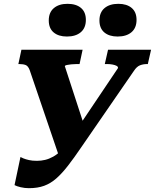

<svg xmlns="http://www.w3.org/2000/svg" viewBox="-20 -970 810 1004"><path d="M405 -200Q367 -144 335.5 -103.5Q304 -63 274.5 -37Q245 -11 211 1.5Q177 14 131 14Q109 14 88 9Q67 4 56 -2L87 -149Q92 -146 103 -141.5Q114 -137 131.5 -133Q149 -129 173 -129Q195 -129 216 -134Q237 -139 258.5 -151Q280 -163 301 -184.5Q322 -206 345 -239L597 -614Q598 -621 590 -625.5Q582 -630 568.5 -632.5Q555 -635 542 -635H528L545 -710H770L753 -635H748Q729 -635 712 -628.5Q695 -622 680 -599ZM425 -299 293 -140 135 -604Q127 -625 114 -630Q101 -635 82 -635H76L92 -710H412L396 -635H379Q366 -635 352 -633.5Q338 -632 329 -630Q320 -628 319 -624ZM330 -779Q286 -779 260.5 -800.5Q235 -822 235 -863Q235 -905 261.5 -927.5Q288 -950 333 -950Q378 -950 403.5 -928.5Q429 -907 429 -866Q429 -824 402.5 -801.5Q376 -779 330 -779ZM595 -779Q551 -779 525.5 -800.5Q500 -822 500 -863Q500 -905 526.5 -927.5Q553 -950 599 -950Q643 -950 668.5 -928.5Q694 -907 694 -866Q694 -824 667.5 -801.5Q641 -779 595 -779Z"/></svg>

Font: Roboto Serif
Style: Bold Italic
Weight: 700
Italic angle: -10°
Designer: Greg Gazdowicz
Foundry: Commercial Type
Version: Version 1.008